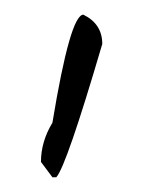

<svg xmlns="http://www.w3.org/2000/svg" viewBox="-20 -817 215 263"><path d="M120.1 -756.8Q70.8 -588.9 57.1 -574.2H51.8L36.1 -595.2Q36.1 -623 51.8 -648.9Q76.2 -796.9 94.2 -796.9Q120.1 -784.2 120.1 -756.8Z"/></svg>

Font: Loved by the King
Style: Regular
Weight: 400
Designer: Kimberly Geswein
Foundry: Kimberly Geswein
Version: Version 1.002 2006